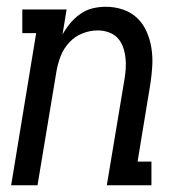

<svg xmlns="http://www.w3.org/2000/svg" viewBox="-20 -548 540 568"><path d="M13 0 87 -450H46V-520H177L165 -446Q175 -464 188 -479.5Q201 -495 218 -507Q235 -519 254.5 -523.5Q274 -528 293 -528Q320 -528 344.5 -519.5Q369 -511 386.5 -494Q404 -477 414 -454Q424 -431 428 -405.5Q432 -380 430.5 -353.5Q429 -327 425 -301L387 -70H428V0H296L348 -312Q351 -329 352 -346Q353 -363 351 -379Q349 -395 343.5 -410Q338 -425 327.5 -436Q317 -447 301.5 -452.5Q286 -458 269 -458Q246 -458 223.5 -449Q201 -440 184.5 -422Q168 -404 159.5 -382Q151 -360 147 -337L91 0Z"/></svg>

Font: Iosevka Gothic
Style: Italic
Weight: 400
Italic angle: -9°
Monospace: yes
Designer: Belleve Invis
Foundry: Belleve Invis
Version: Version 15.5.1; ttfautohint (v1.8.4)